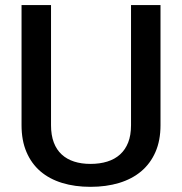

<svg xmlns="http://www.w3.org/2000/svg" viewBox="-20 -731 721 762"><path d="M339 10.5Q277 10.5 226.5 -5Q176 -20.5 140.2 -51.2Q104.5 -82 85 -127.8Q65.5 -173.5 65.5 -234V-711H182.5V-234Q182.5 -194.5 193.5 -165.5Q204.5 -136.5 225 -117.8Q245.5 -99 274.2 -89.8Q303 -80.5 339 -80.5Q376 -80.5 405.8 -89.8Q435.5 -99 456.5 -118Q477.5 -137 488.8 -165.8Q500 -194.5 500 -234V-711H617V-234Q617 -173.5 597 -127.8Q577 -82 540.5 -51.2Q504 -20.5 452.8 -5Q401.5 10.5 339 10.5Z"/></svg>

Font: Roberto Sans Medium
Style: Regular
Weight: 500
Designer: Google (font) & Cristiano Sobral (main changes)
Version: Version 1.000;October 12, 2021;FontCreator 14.0.0.2814 64-bi